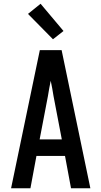

<svg xmlns="http://www.w3.org/2000/svg" viewBox="-20 -1002 540 1022"><path d="M39 0 192 -735H308L461 0H358L326 -172H174L142 0ZM309 -260 265 -490Q262 -511 258 -531.5Q254 -552 250 -572Q246 -552 242 -531.5Q238 -511 235 -490L191 -260ZM262 -793 129 -928 196 -982 318 -837Z"/></svg>

Font: Iosevka Term Semibold
Style: Regular
Weight: 600
Monospace: yes
Designer: Belleve Invis
Foundry: Belleve Invis
Version: Version 31.4.0